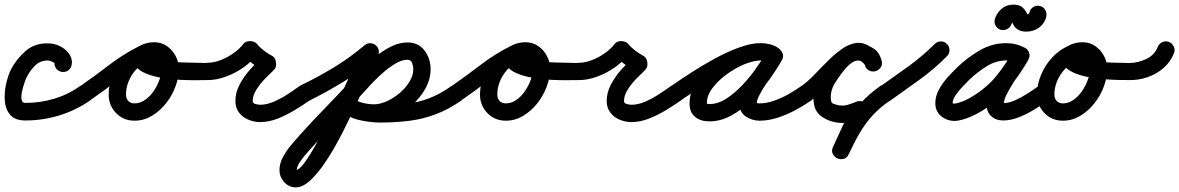

<svg xmlns="http://www.w3.org/2000/svg" viewBox="-41 -481 5110 832"><path d="M271 -207H270Q270 -191 259.5 -180Q249 -169 233 -169Q217 -169 206 -180Q195 -191 195 -207Q195 -209 185.5 -213.5Q176 -218 167 -219Q133 -219 110.5 -196.5Q88 -174 74 -145Q71 -140 65 -122.5Q59 -105 54.5 -84.5Q50 -64 52.5 -49.5Q55 -35 69 -35Q133 -35 193.5 -53Q254 -71 306 -108Q306 -108 306 -108Q306 -108 306 -108Q319 -117 334.5 -114Q350 -111 359 -99Q368 -86 365 -70.5Q362 -55 350 -46Q288 -3 216.5 19Q145 41 69 41Q24 41 3.5 17Q-17 -7 -20 -42.5Q-23 -78 -15 -115Q-7 -152 6 -179Q31 -227 71 -261Q111 -295 169 -293Q192 -293 215.5 -282.5Q239 -272 255 -252.5Q271 -233 271 -207Q271 -207 271 -207Q271 -207 271 -207Z M297 -56Q288 -68 291 -83.5Q294 -99 307 -108Q370 -152 433.5 -200.5Q497 -249 566 -283Q566 -283 566 -283Q566 -283 566 -283Q580 -290 594.5 -285Q609 -280 616 -266Q623 -252 618 -237.5Q613 -223 599 -216Q533 -184 471.5 -136Q410 -88 349 -46Q337 -37 321.5 -40Q306 -43 297 -56ZM616 -265Q623 -251 617.5 -236.5Q612 -222 598 -215Q557 -197 531 -156.5Q505 -116 505 -71Q505 -54 515 -43.5Q525 -33 542 -33Q566 -33 587.5 -48Q609 -63 625 -86.5Q641 -110 650 -135.5Q659 -161 659 -183Q659 -196 650 -209Q641 -222 627 -222Q620 -222 614 -222Q610 -221 610 -221Q611 -222 612.5 -224.5Q614 -227 613 -226Q613 -226 613 -225Q613 -225 613 -225Q613 -224 613.5 -226.5Q614 -229 613 -230Q612 -237 612 -234.5Q612 -232 611 -236Q612 -235 612 -235Q618 -231 629 -227Q638 -224 647.5 -222Q657 -220 667 -219Q714 -211 762.5 -210Q811 -209 859 -208Q859 -208 859 -208Q859 -208 859 -208Q875 -208 886 -197Q897 -186 896 -171Q896 -155 885 -144Q874 -133 859 -134Q844 -134 812 -133.5Q780 -133 740 -135Q700 -137 660.5 -143.5Q621 -150 590 -163Q559 -176 545 -197Q531 -218 543 -251Q543 -251 543 -251Q543 -250 543 -250Q552 -278 576.5 -288Q601 -298 627 -298Q658 -298 682 -281.5Q706 -265 720 -238.5Q734 -212 734 -183Q734 -146 719.5 -106.5Q705 -67 678.5 -33.5Q652 0 617 21Q582 42 542 42Q494 42 462 9Q430 -24 430 -71Q430 -116 447.5 -157.5Q465 -199 495.5 -232Q526 -265 567 -283Q581 -290 595.5 -284.5Q610 -279 616 -265Z M822 -171H821Q821 -187 832 -198Q843 -209 859 -209Q885 -209 915 -220.5Q945 -232 971.5 -251Q998 -270 1013 -290Q1022 -303 1043 -303Q1064 -302 1073 -290Q1084 -276 1103 -261.5Q1122 -247 1138 -239Q1152 -232 1155 -211Q1158 -189 1146 -178Q1130 -163 1108 -140.5Q1086 -118 1070 -92.5Q1054 -67 1054 -43Q1054 -33 1067 -30Q1080 -27 1086 -27Q1115 -27 1146 -40.5Q1177 -54 1206 -73Q1235 -92 1257 -108Q1257 -108 1257 -108Q1257 -108 1257 -108Q1270 -117 1285.5 -114Q1301 -111 1310 -99Q1319 -86 1316 -70.5Q1313 -55 1301 -46Q1271 -25 1235.5 -3.5Q1200 18 1162 33Q1124 48 1086 48Q1060 48 1035 37.5Q1010 27 994.5 6.5Q979 -14 979 -43Q979 -80 997.5 -115Q1016 -150 1043 -180Q1070 -210 1096 -234Q1102 -239 1106.5 -229Q1111 -219 1113 -205Q1115 -191 1113 -180Q1111 -169 1104 -173Q1080 -185 1054.5 -204.5Q1029 -224 1013 -246Q1008 -252 1018.5 -255Q1029 -258 1043 -258Q1057 -258 1067.5 -255Q1078 -252 1073 -246Q1051 -215 1015 -189.5Q979 -164 938 -149Q897 -134 859 -134Q843 -134 832.5 -144.5Q822 -155 822 -171Z M1245 -60Q1239 -74 1243.5 -89Q1248 -104 1262 -111Q1337 -147 1406 -189Q1475 -231 1539 -285Q1539 -285 1539 -285Q1539 -285 1539 -285Q1551 -295 1566.5 -293.5Q1582 -292 1592 -280Q1602 -268 1600.5 -252.5Q1599 -237 1587 -227Q1520 -171 1447 -126.5Q1374 -82 1296 -43Q1282 -37 1267 -41.5Q1252 -46 1245 -60ZM1529 -272Q1536 -286 1550.5 -291.5Q1565 -297 1579 -290Q1593 -283 1598.5 -268.5Q1604 -254 1597 -240Q1582 -209 1559 -155.5Q1536 -102 1506.5 -37.5Q1477 27 1444 92Q1411 157 1376 211Q1341 265 1306.5 298Q1272 331 1241 331Q1211 331 1190.5 308Q1170 285 1170 256Q1170 228 1185 200Q1200 172 1220.5 147.5Q1241 123 1259 103Q1316 40 1375.5 -21Q1435 -82 1492 -145Q1513 -168 1539.5 -194Q1566 -220 1596.5 -243.5Q1627 -267 1659.5 -282Q1692 -297 1725 -297Q1773 -297 1799 -261.5Q1825 -226 1825 -182Q1825 -138 1802.5 -97.5Q1780 -57 1743.5 -24.5Q1707 8 1664 27Q1621 46 1580 46Q1556 46 1528.5 40.5Q1501 35 1475.5 23.5Q1450 12 1433 -6Q1423 -17 1423.5 -32.5Q1424 -48 1436 -59Q1447 -69 1462.5 -68.5Q1478 -68 1489 -56Q1498 -47 1514.5 -40.5Q1531 -34 1549 -31.5Q1567 -29 1580 -29Q1605 -29 1634.5 -42Q1664 -55 1690.5 -77.5Q1717 -100 1733.5 -127Q1750 -154 1750 -182Q1750 -194 1745 -208Q1740 -222 1725 -222Q1702 -222 1677 -208Q1652 -194 1627.5 -173.5Q1603 -153 1582 -131.5Q1561 -110 1548 -95Q1491 -32 1431.5 29Q1372 90 1315 153Q1305 164 1288.5 182.5Q1272 201 1258.5 221Q1245 241 1245 256Q1245 256 1243 256Q1240 256 1241 256Q1255 256 1278.5 224Q1302 192 1330.5 140.5Q1359 89 1389 28Q1419 -33 1447 -93Q1475 -153 1496.5 -200.5Q1518 -248 1529 -272Q1529 -272 1529 -272Q1529 -272 1529 -272ZM1435 -58Q1446 -69 1461.5 -68.5Q1477 -68 1488 -57Q1508 -36 1544 -30.5Q1580 -25 1607 -25Q1667 -25 1718.5 -31Q1770 -37 1818 -55Q1866 -73 1915 -108Q1928 -117 1943.5 -114Q1959 -111 1968 -99Q1977 -86 1974 -70.5Q1971 -55 1959 -46Q1903 -7 1847.5 14Q1792 35 1733 42.5Q1674 50 1607 50Q1563 50 1515 39Q1467 28 1434 -5Q1423 -16 1423.5 -31.5Q1424 -47 1435 -58Z M1906 -56Q1897 -68 1900 -83.5Q1903 -99 1916 -108Q1979 -152 2042.5 -200.5Q2106 -249 2175 -283Q2175 -283 2175 -283Q2175 -283 2175 -283Q2189 -290 2203.5 -285Q2218 -280 2225 -266Q2232 -252 2227 -237.5Q2222 -223 2208 -216Q2142 -184 2080.5 -136Q2019 -88 1958 -46Q1946 -37 1930.5 -40Q1915 -43 1906 -56ZM2225 -265Q2232 -251 2226.5 -236.5Q2221 -222 2207 -215Q2166 -197 2140 -156.5Q2114 -116 2114 -71Q2114 -54 2124 -43.5Q2134 -33 2151 -33Q2175 -33 2196.5 -48Q2218 -63 2234 -86.5Q2250 -110 2259 -135.5Q2268 -161 2268 -183Q2268 -196 2259 -209Q2250 -222 2236 -222Q2229 -222 2223 -222Q2219 -221 2219 -221Q2220 -222 2221.5 -224.5Q2223 -227 2222 -226Q2222 -226 2222 -225Q2222 -225 2222 -225Q2222 -224 2222.5 -226.5Q2223 -229 2222 -230Q2221 -237 2221 -234.5Q2221 -232 2220 -236Q2221 -235 2221 -235Q2227 -231 2238 -227Q2247 -224 2256.5 -222Q2266 -220 2276 -219Q2323 -211 2371.5 -210Q2420 -209 2468 -208Q2468 -208 2468 -208Q2468 -208 2468 -208Q2484 -208 2495 -197Q2506 -186 2505 -171Q2505 -155 2494 -144Q2483 -133 2468 -134Q2453 -134 2421 -133.5Q2389 -133 2349 -135Q2309 -137 2269.5 -143.5Q2230 -150 2199 -163Q2168 -176 2154 -197Q2140 -218 2152 -251Q2152 -251 2152 -251Q2152 -250 2152 -250Q2161 -278 2185.5 -288Q2210 -298 2236 -298Q2267 -298 2291 -281.5Q2315 -265 2329 -238.5Q2343 -212 2343 -183Q2343 -146 2328.5 -106.5Q2314 -67 2287.5 -33.5Q2261 0 2226 21Q2191 42 2151 42Q2103 42 2071 9Q2039 -24 2039 -71Q2039 -116 2056.5 -157.5Q2074 -199 2104.5 -232Q2135 -265 2176 -283Q2190 -290 2204.5 -284.5Q2219 -279 2225 -265Z M2431 -171H2430Q2430 -187 2441 -198Q2452 -209 2468 -209Q2494 -209 2524 -220.5Q2554 -232 2580.5 -251Q2607 -270 2622 -290Q2631 -303 2652 -303Q2673 -302 2682 -290Q2693 -276 2712 -261.5Q2731 -247 2747 -239Q2761 -232 2764 -211Q2767 -189 2755 -178Q2739 -163 2717 -140.5Q2695 -118 2679 -92.5Q2663 -67 2663 -43Q2663 -33 2676 -30Q2689 -27 2695 -27Q2724 -27 2755 -40.5Q2786 -54 2815 -73Q2844 -92 2866 -108Q2866 -108 2866 -108Q2866 -108 2866 -108Q2879 -117 2894.5 -114Q2910 -111 2919 -99Q2928 -86 2925 -70.5Q2922 -55 2910 -46Q2880 -25 2844.5 -3.5Q2809 18 2771 33Q2733 48 2695 48Q2669 48 2644 37.5Q2619 27 2603.5 6.5Q2588 -14 2588 -43Q2588 -80 2606.5 -115Q2625 -150 2652 -180Q2679 -210 2705 -234Q2711 -239 2715.5 -229Q2720 -219 2722 -205Q2724 -191 2722 -180Q2720 -169 2713 -173Q2689 -185 2663.5 -204.5Q2638 -224 2622 -246Q2617 -252 2627.5 -255Q2638 -258 2652 -258Q2666 -258 2676.5 -255Q2687 -252 2682 -246Q2660 -215 2624 -189.5Q2588 -164 2547 -149Q2506 -134 2468 -134Q2452 -134 2441.5 -144.5Q2431 -155 2431 -171Z M2857 -56Q2848 -68 2851 -83.5Q2854 -99 2867 -108Q2900 -131 2949 -163Q2998 -195 3052.5 -225Q3107 -255 3160 -274.5Q3213 -294 3256 -294Q3276 -294 3296 -289Q3316 -284 3333 -272Q3347 -261 3348.5 -246.5Q3350 -232 3342 -221Q3335 -209 3321.5 -204.5Q3308 -200 3292 -209Q3275 -219 3254 -219Q3224 -219 3184.5 -202.5Q3145 -186 3108 -159Q3071 -132 3046.5 -99.5Q3022 -67 3022 -34Q3022 -32 3022.5 -29.5Q3023 -27 3021 -30Q3018 -33 3023.5 -31.5Q3029 -30 3033 -30Q3070 -30 3107 -54Q3144 -78 3178 -114.5Q3212 -151 3238.5 -189Q3265 -227 3281 -256Q3290 -272 3305 -275Q3320 -278 3332 -271Q3344 -264 3350 -250Q3356 -236 3347 -220Q3338 -203 3320 -177.5Q3302 -152 3283 -124Q3264 -96 3251 -71.5Q3238 -47 3238 -32Q3238 -30 3236.5 -33Q3235 -36 3236 -36Q3239 -34 3243.5 -33.5Q3248 -33 3251 -33Q3280 -33 3313 -44.5Q3346 -56 3377 -73.5Q3408 -91 3431 -108Q3431 -108 3431 -108Q3431 -108 3431 -108Q3444 -117 3459.5 -114Q3475 -111 3484 -99Q3493 -86 3490 -70.5Q3487 -55 3475 -46Q3445 -25 3407 -4.5Q3369 16 3329 29Q3289 42 3251 42Q3218 42 3190.5 23.5Q3163 5 3163 -32Q3163 -60 3176 -89Q3189 -118 3208.5 -147Q3228 -176 3248 -203.5Q3268 -231 3281 -256Q3290 -272 3305 -275Q3320 -278 3332 -271Q3344 -264 3350 -250Q3356 -236 3347 -220Q3325 -181 3292 -135Q3259 -89 3217.5 -48Q3176 -7 3129 19Q3082 45 3033 45Q2995 45 2971 25.5Q2947 6 2947 -34Q2947 -73 2966.5 -111Q2986 -149 3019.5 -182Q3053 -215 3093.5 -240Q3134 -265 3175.5 -279.5Q3217 -294 3254 -294Q3295 -294 3330 -273Q3345 -264 3346 -249.5Q3347 -235 3339 -223Q3332 -210 3318 -205Q3304 -200 3289 -210Q3282 -216 3273 -217.5Q3264 -219 3256 -219Q3230 -219 3193.5 -206Q3157 -193 3116.5 -172.5Q3076 -152 3036.5 -128.5Q2997 -105 2964 -83Q2931 -61 2909 -46Q2897 -37 2881.5 -40Q2866 -43 2857 -56Z M3826 -99Q3835 -86 3832 -70.5Q3829 -55 3817 -46Q3771 -15 3739.5 20Q3708 55 3684 96Q3660 137 3637 187Q3629 204 3614.5 207.5Q3600 211 3587 205Q3574 199 3567.5 185.5Q3561 172 3569 155Q3589 111 3609.5 67Q3630 23 3651 -21Q3656 -32 3668 -27Q3680 -22 3691 -11Q3701 0 3705 12.5Q3709 25 3698 29Q3669 41 3640.5 48Q3612 55 3579 49Q3579 49 3580 49Q3580 49 3580 49Q3549 44 3521.5 25.5Q3494 7 3487 -26Q3481 -56 3486.5 -88.5Q3492 -121 3506 -148Q3506 -148 3506 -148Q3507 -149 3507 -149Q3523 -176 3547 -208.5Q3571 -241 3602 -265Q3633 -289 3667.5 -294.5Q3702 -300 3738 -273Q3738 -273 3737 -274Q3737 -274 3737 -274Q3743 -270 3748 -265.5Q3753 -261 3758 -257Q3758 -257 3758 -256Q3759 -255 3759 -255Q3771 -241 3778 -222Q3784 -205 3776 -192.5Q3768 -180 3754 -176Q3740 -171 3726 -176Q3712 -181 3707 -198Q3703 -212 3694.5 -214.5Q3686 -217 3675 -220Q3675 -220 3678 -219Q3681 -219 3681 -219Q3666 -220 3647.5 -207.5Q3629 -195 3610 -175.5Q3591 -156 3575 -137Q3559 -118 3549 -108Q3532 -91 3513 -75.5Q3494 -60 3474 -46Q3462 -37 3446.5 -40Q3431 -43 3422 -56Q3413 -68 3416 -83.5Q3419 -99 3432 -108Q3459 -127 3490 -159.5Q3521 -192 3553.5 -224Q3586 -256 3620.5 -276.5Q3655 -297 3689 -293Q3689 -293 3692 -293Q3695 -292 3695 -292Q3727 -283 3748 -268.5Q3769 -254 3779 -220Q3784 -202 3776 -190Q3768 -178 3755 -173Q3742 -169 3728 -174Q3714 -179 3708 -196Q3706 -202 3703 -205Q3703 -205 3704 -204Q3704 -203 3704 -203Q3702 -206 3700 -208Q3698 -210 3695 -212Q3695 -212 3695 -212Q3694 -213 3694 -213Q3678 -225 3659 -214.5Q3640 -204 3622 -183Q3604 -162 3590.5 -141.5Q3577 -121 3571 -111Q3571 -111 3572 -112Q3572 -112 3572 -112Q3564 -97 3560.5 -78Q3557 -59 3561 -42Q3562 -34 3574 -30Q3586 -26 3592 -25Q3592 -25 3592 -25Q3593 -25 3593 -25Q3614 -21 3633 -27Q3652 -33 3672 -41Q3683 -45 3693.5 -41.5Q3704 -38 3711 -30Q3719 -22 3721.5 -11Q3724 0 3719 10Q3698 54 3677.5 98.5Q3657 143 3637 187Q3629 204 3614.5 207.5Q3600 211 3587 205Q3574 199 3567.5 185.5Q3561 172 3569 155Q3595 99 3623 53Q3651 7 3687 -32.5Q3723 -72 3773 -108Q3786 -117 3801.5 -114Q3817 -111 3826 -99Z M3764 -54Q3755 -67 3758 -82Q3761 -97 3773 -106Q3834 -149 3895.5 -193.5Q3957 -238 4009 -290Q4009 -290 4009 -290Q4009 -290 4009 -290Q4020 -301 4035.5 -301.5Q4051 -302 4062 -291Q4073 -280 4073.5 -264.5Q4074 -249 4063 -238Q4008 -182 3944 -136Q3880 -90 3817 -45Q3804 -36 3788.5 -38.5Q3773 -41 3764 -54Z M4400 -274Q4414 -267 4418.5 -252Q4423 -237 4416 -224Q4409 -210 4394 -205.5Q4379 -201 4366 -208Q4354 -214 4344 -216.5Q4334 -219 4319 -219Q4274 -219 4232.5 -192.5Q4191 -166 4160 -136Q4150 -126 4132.5 -108Q4115 -90 4101 -70Q4087 -50 4087 -34Q4087 -33 4090.5 -32.5Q4094 -32 4096 -32Q4097 -32 4097 -32Q4127 -37 4161.5 -56.5Q4196 -76 4226.5 -101.5Q4257 -127 4275 -150Q4296 -176 4314.5 -202.5Q4333 -229 4349 -258Q4358 -274 4372.5 -277Q4387 -280 4399 -273Q4412 -267 4418 -253.5Q4424 -240 4416 -224Q4409 -210 4401 -198Q4401 -198 4402 -199Q4402 -200 4402 -200Q4399 -195 4396 -190.5Q4393 -186 4390 -181Q4390 -181 4390 -181Q4390 -181 4390 -181Q4378 -163 4365.5 -145.5Q4353 -128 4342 -109Q4342 -109 4342 -109Q4342 -109 4342 -109Q4332 -93 4320.5 -70.5Q4309 -48 4309 -29Q4309 -27 4305 -30.5Q4301 -34 4306 -34Q4330 -34 4358 -46.5Q4386 -59 4413 -76.5Q4440 -94 4459 -108Q4472 -117 4487.5 -114Q4503 -111 4512 -99Q4521 -86 4518 -70.5Q4515 -55 4503 -46Q4476 -28 4443 -7.5Q4410 13 4374.5 27Q4339 41 4306 41Q4274 41 4254 22Q4234 3 4234 -29Q4234 -59 4248 -91.5Q4262 -124 4278 -149Q4278 -149 4278 -149Q4278 -149 4278 -149Q4290 -168 4302.5 -186Q4315 -204 4328 -223Q4328 -223 4328 -223Q4328 -223 4328 -223Q4330 -227 4332.5 -230.5Q4335 -234 4338 -238Q4338 -238 4338 -239Q4339 -240 4339 -240Q4344 -248 4348 -256Q4356 -273 4371 -275.5Q4386 -278 4398 -272Q4411 -265 4417.5 -251.5Q4424 -238 4415 -222Q4397 -190 4377 -161Q4357 -132 4335 -104Q4311 -73 4273 -42Q4235 -11 4192 12Q4149 35 4109 42Q4103 43 4096 43Q4062 43 4037 22Q4012 1 4012 -34Q4012 -64 4027.5 -92.5Q4043 -121 4065.5 -146Q4088 -171 4108 -190Q4150 -231 4204 -262.5Q4258 -294 4319 -294Q4362 -294 4400 -274Q4400 -274 4400 -274Q4400 -274 4400 -274Z M4342 -377Q4337 -362 4323.5 -355Q4310 -348 4295 -352Q4280 -357 4273 -370.5Q4266 -384 4270 -399Q4279 -426 4300 -443.5Q4321 -461 4350 -461Q4350 -461 4350 -461Q4350 -461 4350 -461Q4378 -461 4391.5 -447.5Q4405 -434 4415 -411Q4415 -411 4415 -411Q4411 -417 4405 -419Q4405 -419 4405 -418Q4406 -418 4406 -418Q4406 -418 4406 -418Q4418 -418 4420 -427Q4420 -427 4420 -427Q4420 -427 4420 -427Q4423 -442 4436.5 -450.5Q4450 -459 4465 -455Q4480 -452 4488 -438.5Q4496 -425 4493 -410Q4486 -379 4461 -361Q4436 -343 4404 -344Q4404 -344 4404 -344Q4404 -344 4405 -344Q4363 -344 4347 -380Q4346 -382 4345 -385Q4344 -387 4343 -389Q4342 -391 4342 -393Q4342 -393 4342 -392Q4343 -391 4344 -390Q4346 -388 4349 -387Q4350 -386 4350 -386Q4350 -386 4350 -386Q4350 -386 4350 -386Q4345 -386 4342 -377Q4342 -377 4342 -377Q4342 -377 4342 -377Z M4590 -283Q4604 -290 4618.5 -284.5Q4633 -279 4639 -265Q4646 -251 4640.5 -236.5Q4635 -222 4621 -215Q4580 -197 4554 -156.5Q4528 -116 4528 -71Q4528 -54 4538 -43.5Q4548 -33 4565 -33Q4589 -33 4610.5 -48Q4632 -63 4648 -86.5Q4664 -110 4673 -135.5Q4682 -161 4682 -183Q4682 -196 4673 -209Q4664 -222 4650 -222Q4643 -222 4637 -222Q4633 -221 4633 -221Q4634 -222 4635.5 -224.5Q4637 -227 4636 -226Q4636 -226 4636 -225Q4636 -225 4636 -225Q4633 -217 4634.5 -226.5Q4636 -236 4634 -239Q4634 -239 4634 -239Q4638 -237 4637 -237Q4636 -237 4642 -234Q4672 -221 4708.5 -215.5Q4745 -210 4782.5 -209.5Q4820 -209 4852 -208Q4852 -208 4852 -208Q4852 -208 4852 -208Q4868 -208 4879 -197Q4890 -186 4889 -171Q4889 -155 4878 -144Q4867 -133 4852 -134Q4837 -134 4807.5 -134.5Q4778 -135 4742 -138Q4706 -141 4670.5 -148Q4635 -155 4607.5 -168Q4580 -181 4567.5 -201Q4555 -221 4566 -251Q4566 -251 4566 -251Q4566 -250 4566 -250Q4575 -278 4599.5 -288Q4624 -298 4650 -298Q4681 -298 4705 -281.5Q4729 -265 4743 -238.5Q4757 -212 4757 -183Q4757 -146 4742.5 -106.5Q4728 -67 4701.5 -33.5Q4675 0 4640 21Q4605 42 4565 42Q4517 42 4485 9Q4453 -24 4453 -71Q4453 -116 4470.5 -157.5Q4488 -199 4518.5 -232Q4549 -265 4590 -283Q4590 -283 4590 -283Q4590 -283 4590 -283Z M4852 -134Q4836 -134 4825 -145Q4814 -156 4815 -171Q4815 -187 4826 -198Q4837 -209 4852 -208Q4889 -208 4925.5 -225Q4962 -242 4976 -278Q4982 -292 4996 -298.5Q5010 -305 5025 -299Q5039 -293 5045.5 -279Q5052 -265 5046 -250Q5031 -212 5000 -185.5Q4969 -159 4930 -146Q4891 -133 4852 -134Q4852 -134 4852 -134Q4852 -134 4852 -134Z"/></svg>

Font: FRB American Cursive Guidelines Extrabold
Style: Bold Italic
Weight: 800
Italic angle: -25°
Version: Version 2.0;Modular Font Editor K font №1